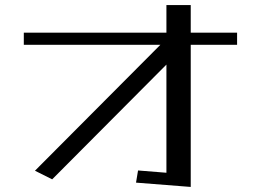

<svg xmlns="http://www.w3.org/2000/svg" viewBox="-20 -714 1025 758"><path d="M733 -585V-694H637V-585H74V-537H613L118 -40L186 -6L637 -459V-32L525 -41L517 7L733 24V-537H916V-585Z"/></svg>

Font: LXGW Marker Gothic
Style: Regular
Weight: 400
Version: Version 1.001